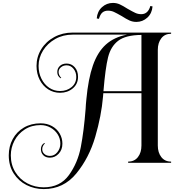

<svg xmlns="http://www.w3.org/2000/svg" viewBox="-20 -1019 1210 1314"><path d="M1060 -678V-23Q1060 25 1084 56Q1108 87 1151 87V95H857V87Q900 87 924 56Q948 25 948 -23V-381H687L685 -357Q674 -227 632 -83Q590 61 502.5 168Q415 275 279 275Q216 275 161.5 247.5Q107 220 73.5 167.5Q40 115 40 44Q40 -17 67 -67Q94 -117 143.5 -146Q193 -175 258 -175Q302 -175 336 -156Q370 -137 388.5 -105Q407 -73 407 -36Q407 6 381.5 33Q356 60 322 60Q293 60 276.5 43.5Q260 27 260 2Q260 -27 284 -41L287 -37Q280 -31 274.5 -20.5Q269 -10 269 2Q269 22 284 35Q299 48 322 48Q352 48 372.5 22.5Q393 -3 393 -36Q393 -71 374.5 -100Q356 -129 325 -146Q294 -163 258 -163Q196 -163 149.5 -133Q103 -103 78.5 -55.5Q54 -8 54 44Q54 109 85 159Q116 209 167.5 236Q219 263 279 263Q391 263 451.5 179.5Q512 96 533 -12.5Q554 -121 566 -274Q567 -301 571 -339Q584 -480 616 -571.5Q648 -663 704.5 -714Q761 -765 849 -782H477Q411 -782 358 -752Q305 -722 274.5 -673Q244 -624 244 -568Q244 -520 263.5 -480.5Q283 -441 316.5 -418.5Q350 -396 391 -396Q437 -396 469.5 -422.5Q502 -449 502 -493Q502 -525 483 -548.5Q464 -572 436 -572Q413 -572 397 -558.5Q381 -545 381 -526Q381 -514 386.5 -503.5Q392 -493 399 -487L396 -483Q372 -497 372 -526Q372 -551 389.5 -567.5Q407 -584 436 -584Q469 -584 491.5 -559Q514 -534 514 -493Q514 -444 478 -414Q442 -384 391 -384Q347 -384 310.5 -407Q274 -430 252 -472Q230 -514 230 -568Q230 -630 262.5 -682.5Q295 -735 351.5 -765.5Q408 -796 477 -796H1151V-788Q1108 -788 1084 -757Q1060 -726 1060 -678ZM948 -395V-780Q840 -779 789 -740Q738 -701 719.5 -626.5Q701 -552 688 -395ZM853 -959Q888 -939 906.5 -930.5Q925 -922 947 -922Q993 -922 1009 -978L1024 -975Q1020 -927 988 -898Q956 -869 913 -869Q888 -869 866 -879Q844 -889 813 -909Q778 -929 759.5 -937.5Q741 -946 719 -946Q696 -946 681 -933.5Q666 -921 657 -890L642 -893Q646 -941 678 -970Q710 -999 753 -999Q778 -999 800 -989Q822 -979 853 -959Z"/></svg>

Font: Myanmar April Display
Style: Regular
Weight: 400
Designer: Khon Soe Zaw Thu
Foundry: Myanmar OS
Version: Version 2.50 April 12, 2019